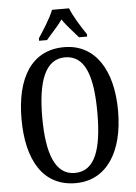

<svg xmlns="http://www.w3.org/2000/svg" viewBox="-62 -978 734 1034"><g transform="rotate(-5 305.5 -460.5)"><path d="M175 -784V-771H218C244 -803 280 -838 305 -875C329 -838 366 -801 391 -771H435V-784C409 -822 368 -886 351 -931H259C242 -886 200 -822 175 -784ZM305 10C473 10 566 -137 566 -358C566 -580 473 -725 306 -725C129 -725 44 -580 44 -359C44 -137 129 10 305 10ZM305 -45C200 -45 156 -161 156 -358C156 -555 200 -670 306 -670C415 -670 454 -555 454 -358C454 -161 415 -45 305 -45Z"/></g></svg>

Font: Noto Serif Khmer ExtraCondensed Medium
Style: Regular
Weight: 500
Width: 2
Designer: Danh Hong and the Monotype Design Team
Foundry: Monotype Imaging Inc.
Version: Version 2.004